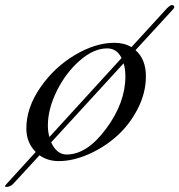

<svg xmlns="http://www.w3.org/2000/svg" viewBox="-38 -620 708 758"><path d="M640 -600Q650 -600 650 -592Q650 -588 644 -582L497 -422Q538 -386 538 -319Q538 -253 505.5 -190Q473 -127 423 -82.5Q373 -38 311.5 -11Q250 16 194 16Q150 16 118 -7L14 106Q2 118 -14 118Q-18 118 -18 116Q-18 112 -12 106L103 -20Q66 -57 66 -113Q66 -195 121.5 -275Q177 -355 258 -403Q339 -451 414 -451Q452 -451 481 -434L620 -586Q634 -600 640 -600ZM385 -429Q332 -429 277 -381Q222 -333 186.5 -261.5Q151 -190 151 -124Q151 -100 157 -79L442 -391Q423 -429 385 -429ZM450 -370 164 -58Q186 -10 225 -10Q306 -10 381.5 -112.5Q457 -215 457 -318Q457 -349 450 -370Z"/></svg>

Font: Miama Nueva
Style: Medium
Weight: 400
Italic angle: -28°
Version: Version 1.0